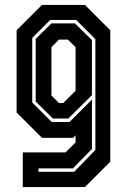

<svg xmlns="http://www.w3.org/2000/svg" viewBox="-20 -560 523 780"><path d="M72.5 200V59H246.5L287 18.5V-10L277 0H150.5L47.5 -103V-437L150.5 -540H325L428 -437V97L325 200ZM136 138H281.5L367.5 49V-401L289.5 -479H184L111 -406V-143.5L190 -64.5H262.5L353.5 -155.5V45L276.5 124H136ZM195 -78.5 125 -147.5V-402L189 -465H284.5L353.5 -397V-173.5L257.5 -78.5ZM219.5 -141.5H237L287 -191.5V-368.5L256 -399H219.5L189 -368.5V-172Z"/></svg>

Font: Tourney Condensed Regular
Style: Bold
Weight: 700
Width: 3
Designer: Tyler Finck
Foundry: Etcetera Type Co
Version: Version 1.010; ttfautohint (v1.8.3)